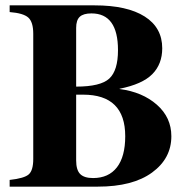

<svg xmlns="http://www.w3.org/2000/svg" viewBox="-20 -696 707 716"><path d="M426 -365V-364Q511 -353 565 -305.5Q619 -258 619 -188Q619 -105 547 -52.5Q475 0 345 0H16V-25Q71 -31 87.5 -46Q104 -61 104 -103V-570Q104 -614 85.5 -630.5Q67 -647 16 -651V-676H333Q454 -676 519.5 -634.5Q585 -593 585 -516Q585 -457 548 -419.5Q511 -382 426 -365ZM264 -592V-373Q355 -373 387.5 -403Q420 -433 420 -509Q420 -646 321 -646Q291 -646 277.5 -633.5Q264 -621 264 -592ZM264 -343V-98Q264 -62 279 -47Q294 -32 327 -32Q385 -32 416 -72Q447 -112 447 -188Q447 -343 290 -343Z"/></svg>

Font: STIX
Style: Bold
Weight: 700
Designer: MicroPress Inc., with final additions and corrections provided by Coen Hoffman, Elsevier (retired)
Version: Version 1.1.1